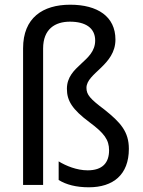

<svg xmlns="http://www.w3.org/2000/svg" viewBox="-20 -785 607 815"><path d="M470 -617C470 -715 394 -765 278 -765C161 -765 78 -709 78 -580V0H163V-579C163 -662 214 -693 277 -693C342 -693 384 -667 384 -613C384 -523 264 -507 264 -408C264 -358 286 -321 360 -266C422 -220 443 -192 443 -147C443 -94 415 -62 352 -62C306 -62 260 -81 229 -100V-21C261 -1 304 10 357 10C460 10 527 -43 527 -153C527 -226 492 -265 423 -320C363 -365 347 -383 347 -412C347 -475 470 -508 470 -617Z"/></svg>

Font: Noto Sans Lao SemiCondensed
Style: Regular
Weight: 400
Width: 4
Designer: Monotype Design Team
Foundry: Monotype Imaging Inc.
Version: Version 2.003